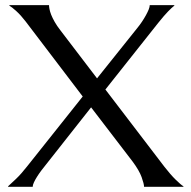

<svg xmlns="http://www.w3.org/2000/svg" viewBox="-20 -720 738 740"><path d="M331.1 -306.2 158.2 -86.9Q148.4 -75.2 139.2 -62.7Q129.9 -50.3 122.6 -38.6Q115.2 -26.9 110.6 -16.8Q106 -6.8 106 0H11.2V-2Q21.5 -11.2 41.5 -30.3Q61.5 -49.3 84 -78.1L298.8 -348.1L78.1 -638.2Q60.1 -661.6 42.5 -677.5Q24.9 -693.4 16.1 -698.2V-700.2H168.9Q168.9 -694.3 170.7 -685.1Q172.4 -675.8 177.2 -663.3Q182.1 -650.9 190.7 -635.7Q199.2 -620.6 212.9 -603L354 -418L509.8 -612.8Q518.6 -623.5 527.1 -636.2Q535.6 -648.9 542.2 -660.9Q548.8 -672.9 553 -683.1Q557.1 -693.4 557.1 -700.2H651.9V-698.2Q647 -694.3 641.1 -689Q635.3 -683.6 627.7 -675.8Q620.1 -668 610.8 -657.2Q601.6 -646.5 589.8 -631.8L386.2 -375L613.8 -77.1Q637.2 -46.9 657.5 -27.1Q677.7 -7.3 687 -2V0H535.2Q535.2 -11.2 525.9 -37.1Q516.6 -63 491.2 -97.2Z"/></svg>

Font: Marcellus SC
Style: Regular
Weight: 400
Designer: Astigmatic (AOETI)
Foundry: Astigmatic (AOETI)
Version: Version 1.001